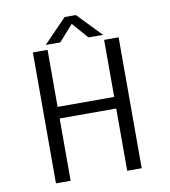

<svg xmlns="http://www.w3.org/2000/svg" viewBox="-92 -932 894 1011"><g transform="rotate(-10 355.0 -427.0)"><path d="M505 -727H427L352.5 -812.5L276.5 -727H198.5L322 -854.5H382ZM506 -700H583.5V0H506V-333H203.5V0H125V-700H203.5V-395H506Z"/></g></svg>

Font: League Mono Light
Style: Regular
Weight: 300
Width: 6
Designer: Tyler Finck
Foundry: The League of Moveable Type / Tyler Finck
Version: Version 2.210